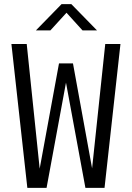

<svg xmlns="http://www.w3.org/2000/svg" viewBox="-20 -914 640 934"><path d="M113 0 35.5 -700H110L173 -93.5L267 -605.5H335L428 -95L492 -700H566L488.5 0H395.5L301 -512L206.5 0ZM154.5 -766 279.5 -894H327L452 -766H381.5L303.5 -852L225 -766Z"/></svg>

Font: Trispace Condensed Light
Style: Regular
Weight: 300
Width: 3
Designer: Tyler Finck
Foundry: Etcetera Type Company
Version: Version 1.210; ttfautohint (v1.8.3)